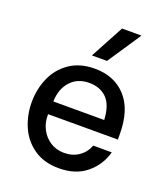

<svg xmlns="http://www.w3.org/2000/svg" viewBox="-143 -885 868 993"><g transform="rotate(20 290.5 -388.5)"><path d="M48 -267Q48 -338 75 -400.5Q102 -463 158.5 -502Q215 -541 297 -541Q405 -541 469 -470.5Q533 -400 533 -266V-237H149V-230Q149 -190 167 -155Q185 -120 218 -98.5Q251 -77 294 -77Q341 -77 375 -100.5Q409 -124 424 -164H526Q506 -90 447 -41.5Q388 7 296 7Q214 7 158 -32Q102 -71 75 -133.5Q48 -196 48 -267ZM432 -308Q428 -389 391.5 -425.5Q355 -462 295 -462Q231 -462 192.5 -420Q154 -378 152 -308ZM258 -600 357 -784H464L341 -600Z"/></g></svg>

Font: Be Vietnam Medium
Style: Regular
Weight: 500
Designer: Gabriel Lam
Foundry: TypeRant
Version: Version 4.000